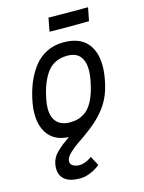

<svg xmlns="http://www.w3.org/2000/svg" viewBox="-130 -731 779 1039"><g transform="rotate(-15 259.0 -212.0)"><path d="M467.8 -652.8 453.1 -578.6H444.8Q416.5 -577.6 346.2 -577.6Q273.4 -577.6 240.2 -578.6L231.9 -579.1L246.6 -654.8L255.4 -653.8Q287.1 -652.8 379.4 -652.8Q379.4 -652.8 459.5 -652.8ZM303.2 -105Q354 -145.5 376.5 -258.8Q377 -260.3 377.4 -263.2Q377.9 -266.1 378.4 -267.6Q384.3 -301.3 384.3 -323.2Q384.3 -372.6 361.8 -400.6Q339.4 -428.7 291 -428.7Q218.8 -428.7 178.7 -377Q138.7 -325.2 120.1 -229Q114.7 -201.2 114.7 -179.7Q114.7 -129.9 139.9 -103Q165 -76.2 214.4 -76.2Q242.2 -76.7 262 -83Q281.7 -89.4 303.2 -105ZM369.1 -72.8Q344.7 -44.9 305.9 -14.6Q267.1 15.6 236.3 35.6Q205.6 55.7 180.9 78.6Q156.2 101.6 152.8 119.6Q152.3 122.1 152.3 127Q152.3 143.1 167 151.9Q181.6 160.6 204.1 160.6Q217.3 160.6 231.7 155.3Q246.1 149.9 252.7 146Q259.3 142.1 272.5 133.8L300.3 185.5Q279.8 204.1 248 217.5Q216.3 231 188.5 231Q130.9 231 102.8 208.5Q74.7 186 74.7 145.5Q74.7 131.3 77.1 119.6Q80.6 101.6 90.1 85.2Q99.6 68.8 116.5 53.2Q133.3 37.6 147.5 26.6Q161.6 15.6 185.5 -1Q112.3 -4.9 75.2 -50Q38.1 -95.2 38.1 -169.9Q38.1 -202.6 45.4 -239.3Q56.2 -294.9 75.4 -341.1Q94.7 -387.2 123.8 -424.6Q152.8 -461.9 195.1 -482.9Q237.3 -503.9 289.1 -503.9Q376 -503.9 418.9 -456.8Q461.9 -409.7 461.9 -326.7Q461.9 -291 453.6 -248Q442.9 -192.4 423.1 -151.1Q403.3 -109.9 369.1 -72.8Z"/></g></svg>

Font: Fantasque Sans Mono
Style: Italic
Weight: 400
Italic angle: -11°
Monospace: yes
Designer: Jany Belluz
Version: Version 1.8.0 ; ttfautohint (v1.8.2)